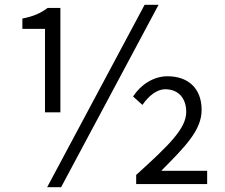

<svg xmlns="http://www.w3.org/2000/svg" viewBox="-20 -765 935 798"><path d="M167 -298H231V-732H178C148 -710 120 -697 73 -688V-645H167ZM176 13H234L639 -745H581ZM546 0H841V-55H650C748 -154 818 -223 818 -308C818 -400 760 -448 676 -448C618 -448 565 -413 533 -364L572 -329C597 -365 630 -394 667 -394C721 -394 754 -357 754 -300C754 -231 684 -163 546 -38Z"/></svg>

Font: Noto Sans JP DemiLight
Style: Regular
Weight: 350
Designer: Ryoko NISHIZUKA 西塚涼子 (kana, bopomofo & ideographs); Paul D. Hunt (Latin, Greek & Cyrillic); Sandoll Communications 산돌커뮤니
Foundry: Adobe
Version: Version 2.004;hotconv 1.0.118;makeotfexe 2.5.65603